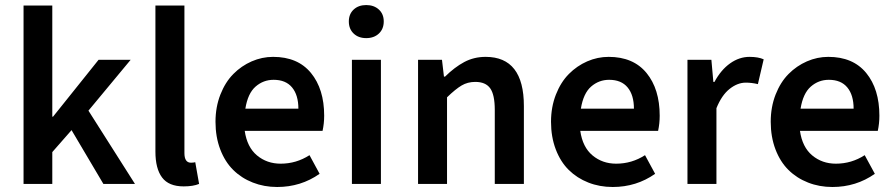

<svg xmlns="http://www.w3.org/2000/svg" viewBox="-20 -728 3538 760"><path d="M73.2 0V-706.1H187V-266.1H189.9L370.1 -491.2H497.1L330.1 -290L514.2 0H389.2L263.2 -212.9L187 -126V0Z M707 9.8Q647.9 9.8 621.6 -25.4Q595.2 -60.5 595.2 -127.9V-706.1H710V-122.1Q710 -84 735.8 -84Q745.1 -84 752.9 -85.9L768.1 0Q744.6 9.8 707 9.8Z M1063 -412.1Q1022.5 -412.1 991.7 -385.3Q960.9 -358.4 951.2 -297.9H1161.1Q1161.1 -351.6 1136.2 -381.8Q1111.3 -412.1 1063 -412.1ZM1077.1 12.2Q1025.4 12.2 980.7 -5.4Q936 -22.9 903.3 -55.2Q870.6 -87.4 851.8 -136.7Q833 -186 833 -246.1Q833 -304.2 852.3 -353.5Q871.6 -402.8 903.6 -435.1Q935.5 -467.3 976.3 -485.1Q1017.1 -502.9 1061 -502.9Q1158.7 -502.9 1210.9 -439.2Q1263.2 -375.5 1263.2 -270Q1263.2 -239.3 1256.8 -210H948.7Q958 -145.5 997.3 -112.8Q1036.6 -80.1 1090.8 -80.1Q1152.8 -80.1 1205.1 -113.8L1245.1 -40Q1170.9 12.2 1077.1 12.2Z M1373 0V-491.2H1487.8V0ZM1360.8 -643.1Q1360.8 -672.4 1379.9 -690.2Q1398.9 -708 1429.7 -708Q1460.4 -708 1479.7 -690.2Q1499 -672.4 1499 -643.1Q1499 -613.3 1479.7 -595.2Q1460.4 -577.1 1429.7 -577.1Q1398.9 -577.1 1379.9 -595.2Q1360.8 -613.3 1360.8 -643.1Z M1634.8 0V-491.2H1729.5L1737.3 -424.8H1741.7Q1779.3 -461.9 1817.6 -482.4Q1856 -502.9 1902.3 -502.9Q2053.7 -502.9 2053.7 -308.1V0H1938.5V-293Q1938.5 -353 1920.4 -378.4Q1902.3 -403.8 1861.3 -403.8Q1831.1 -403.8 1807.1 -389.6Q1783.2 -375.5 1749.5 -342.8V0Z M2391.1 -412.1Q2350.6 -412.1 2319.8 -385.3Q2289.1 -358.4 2279.3 -297.9H2489.3Q2489.3 -351.6 2464.4 -381.8Q2439.5 -412.1 2391.1 -412.1ZM2405.3 12.2Q2353.5 12.2 2308.8 -5.4Q2264.2 -22.9 2231.4 -55.2Q2198.7 -87.4 2179.9 -136.7Q2161.1 -186 2161.1 -246.1Q2161.1 -304.2 2180.4 -353.5Q2199.7 -402.8 2231.7 -435.1Q2263.7 -467.3 2304.4 -485.1Q2345.2 -502.9 2389.2 -502.9Q2486.8 -502.9 2539.1 -439.2Q2591.3 -375.5 2591.3 -270Q2591.3 -239.3 2585 -210H2276.9Q2286.1 -145.5 2325.4 -112.8Q2364.7 -80.1 2418.9 -80.1Q2481 -80.1 2533.2 -113.8L2573.2 -40Q2499 12.2 2405.3 12.2Z M2701.2 0V-491.2H2795.9L2803.7 -403.8H2808.1Q2833.5 -451.2 2869.9 -477.1Q2906.2 -502.9 2946.8 -502.9Q2981.4 -502.9 3002.9 -493.2L2980 -395Q2955.6 -400.9 2932.1 -400.9Q2899.4 -400.9 2868.2 -376.2Q2836.9 -351.6 2815.9 -299.8V0Z M3260.7 -412.1Q3220.2 -412.1 3189.5 -385.3Q3158.7 -358.4 3148.9 -297.9H3358.9Q3358.9 -351.6 3334 -381.8Q3309.1 -412.1 3260.7 -412.1ZM3274.9 12.2Q3223.1 12.2 3178.5 -5.4Q3133.8 -22.9 3101.1 -55.2Q3068.4 -87.4 3049.6 -136.7Q3030.8 -186 3030.8 -246.1Q3030.8 -304.2 3050 -353.5Q3069.3 -402.8 3101.3 -435.1Q3133.3 -467.3 3174.1 -485.1Q3214.8 -502.9 3258.8 -502.9Q3356.4 -502.9 3408.7 -439.2Q3460.9 -375.5 3460.9 -270Q3460.9 -239.3 3454.6 -210H3146.5Q3155.8 -145.5 3195.1 -112.8Q3234.4 -80.1 3288.6 -80.1Q3350.6 -80.1 3402.8 -113.8L3442.9 -40Q3368.7 12.2 3274.9 12.2Z"/></svg>

Font: Source Sans 3 Semibold
Style: Regular
Weight: 600
Designer: Paul D. Hunt
Foundry: Adobe
Version: Version 3.052;hotconv 1.1.0;makeotfexe 2.6.0